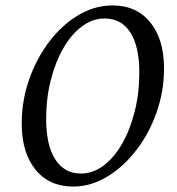

<svg xmlns="http://www.w3.org/2000/svg" viewBox="-20 -675 652 707"><path d="M250 12Q161 12 110.5 -50.5Q60 -113 60 -220Q60 -305 87.5 -383Q115 -461 162 -522.5Q209 -584 269 -619.5Q329 -655 394 -655Q483 -655 533.5 -592.5Q584 -530 584 -423Q584 -339 556.5 -261Q529 -183 481.5 -121.5Q434 -60 374 -24Q314 12 250 12ZM278 -36Q322 -36 361 -65Q400 -94 429.5 -145.5Q459 -197 476 -264.5Q493 -332 493 -408Q493 -504 460 -555.5Q427 -607 365 -607Q321 -607 282 -578Q243 -549 213.5 -498Q184 -447 167 -380Q150 -313 150 -237Q150 -140 183.5 -88Q217 -36 278 -36Z"/></svg>

Font: Petrona
Style: Italic
Weight: 400
Italic angle: -9°
Designer: Ringo R. Seeber
Foundry: Ringo R. Seeber
Version: Version 2.001; ttfautohint (v1.8.3)